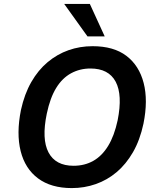

<svg xmlns="http://www.w3.org/2000/svg" viewBox="-20 -951 807 981"><path d="M347 10Q241 10 174.5 -39.5Q108 -89 85.5 -179Q63 -269 87 -389Q105 -471 140 -532Q175 -593 223.5 -633.5Q272 -674 330 -694.5Q388 -715 453 -715Q561 -715 626 -665.5Q691 -616 714 -527Q737 -438 713 -319Q695 -235 659.5 -173.5Q624 -112 576 -71.5Q528 -31 469.5 -10.5Q411 10 347 10ZM356 -104Q412 -104 456.5 -129Q501 -154 532.5 -205.5Q564 -257 581 -336Q607 -466 571 -533.5Q535 -601 442 -601Q388 -601 343 -576.5Q298 -552 267 -501.5Q236 -451 219 -370Q192 -240 228 -172Q264 -104 356 -104ZM427 -765 308 -931H439L515 -765Z"/></svg>

Font: Nunito Sans 7pt SemiCondensed
Style: Bold Italic
Weight: 700
Width: 4
Italic angle: -9°
Designer: Vernon Adams
Foundry: Vernon Adams
Version: Version 3.101;gftools[0.9.27]